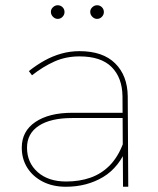

<svg xmlns="http://www.w3.org/2000/svg" viewBox="-20 -712 602 732"><path d="M255 -262Q173 -262 128 -232.5Q83 -203 83 -149Q83 -92 123.5 -56Q164 -20 232 -20Q283 -20 324.5 -34.5Q366 -49 397.5 -80.5Q429 -112 449 -164L467 -156Q435 -74 373 -37Q311 0 231 0Q181 0 143 -19.5Q105 -39 84 -72.5Q63 -106 63 -149Q63 -212 115 -247Q167 -282 255 -282H458V-262ZM447 -345Q446 -416 405.5 -456.5Q365 -497 283 -497Q231 -497 187.5 -477.5Q144 -458 102 -425L90 -441Q119 -464 149.5 -481Q180 -498 213.5 -507.5Q247 -517 283 -517Q372 -517 419 -470.5Q466 -424 467 -345L469 0H449ZM200 -692Q211 -692 218.5 -684.5Q226 -677 226 -666Q226 -656 218.5 -648Q211 -640 200 -640Q190 -640 182 -648Q174 -656 174 -667Q174 -677 182 -684.5Q190 -692 200 -692ZM350 -692Q361 -692 368.5 -684.5Q376 -677 376 -666Q376 -656 368.5 -648Q361 -640 350 -640Q340 -640 332 -648Q324 -656 324 -667Q324 -677 332 -684.5Q340 -692 350 -692Z"/></svg>

Font: Alexandria Thin
Style: Regular
Weight: 250
Designer: Mohamed Gaber
Foundry: Kief Type Foundry
Version: Version 5.100